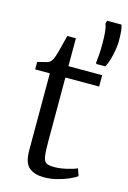

<svg xmlns="http://www.w3.org/2000/svg" viewBox="-125 -877 632 948"><g transform="rotate(15 191.0 -403.0)"><path d="M199 10.5Q151 10.5 122.8 -12Q94.5 -34.5 94.5 -99.5V-493H19.5V-531.5Q28 -533.5 39.8 -536.2Q51.5 -539 62 -541.8Q72.5 -544.5 76.5 -547Q82 -550.5 85.8 -554.5Q89.5 -558.5 92.8 -564.2Q96 -570 99 -578.5Q103.5 -590.5 109.8 -614.2Q116 -638 121.8 -660.8Q127.5 -683.5 130 -693.5H174V-551H346.5V-493H174V-165Q174 -112.5 178.2 -88.5Q182.5 -64.5 195.5 -58Q208.5 -51.5 234.5 -51.5Q264 -51.5 299 -59.8Q334 -68 350 -76L363 -39.5Q348.5 -28.5 322 -17Q295.5 -5.5 263 2.5Q230.5 10.5 199 10.5ZM350 -597H304.5L301.5 -602.5Q304 -623.5 305.8 -647.2Q307.5 -671 307.5 -699Q307.5 -738.5 304.8 -763.2Q302 -788 296 -801L300.5 -817H374Q379 -802 380.8 -783.5Q382.5 -765 382.5 -730Q382.5 -716 378.5 -690.8Q374.5 -665.5 367.2 -639.5Q360 -613.5 350 -597Z"/></g></svg>

Font: Merriweather 28pt Light
Style: Regular
Weight: 300
Version: Version 2.100